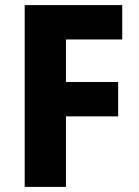

<svg xmlns="http://www.w3.org/2000/svg" viewBox="-20 -734 544 754"><path d="M239 0H77V-714H460V-579H239V-412H444V-277H239Z"/></svg>

Font: Noto Sans Tamil SemiCondensed ExtraBold
Style: Regular
Weight: 800
Width: 4
Designer: Jelle Bosma - Monotype Design Team
Foundry: Monotype Imaging Inc.
Version: Version 2.004; ttfautohint (v1.8.4.7-5d5b)